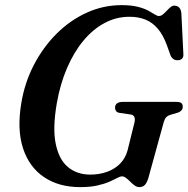

<svg xmlns="http://www.w3.org/2000/svg" viewBox="-20 -734 753 767"><path d="M465.5 -713.5Q504 -713.5 529.8 -707Q555.5 -700.5 571.8 -691.8Q588 -683 598 -676.5Q608 -670 615 -670Q622.5 -670 630.5 -676.2Q638.5 -682.5 646 -690.8Q653.5 -699 661 -705.2Q668.5 -711.5 676 -711.5Q688 -711.5 695.5 -704Q703 -696.5 704.5 -680.5L712.5 -519Q713.5 -505.5 707 -499.5Q700.5 -493.5 690.5 -493.5Q681 -492.5 673.2 -497.8Q665.5 -503 661.5 -512L647 -552.5Q632 -594 610.5 -619.2Q589 -644.5 560.8 -655.8Q532.5 -667 497 -667Q444.5 -667 398 -642.2Q351.5 -617.5 313.2 -571.5Q275 -525.5 247.8 -462.2Q220.5 -399 207 -322Q189.5 -221.5 202.8 -158.5Q216 -95.5 252.2 -66Q288.5 -36.5 340.5 -36.5Q377.5 -36.5 408.2 -47.8Q439 -59 460 -80.5Q481 -102 489.5 -133L516.5 -242Q520.5 -257 517 -266.2Q513.5 -275.5 499.5 -277L458 -283Q448 -284.5 443.8 -290.2Q439.5 -296 439.5 -303.5Q439.5 -315 447.5 -321Q455.5 -327 470.5 -327H684.5Q700 -327 705.2 -321.5Q710.5 -316 710 -306.5Q710 -298 703.5 -291.8Q697 -285.5 685.5 -282.5L663 -276Q650.5 -272.5 644.2 -265.8Q638 -259 634.5 -247.5L572 -20.5Q565.5 -1.5 557.5 6Q549.5 13.5 535.5 13.5Q528.5 13.5 521.5 9.2Q514.5 5 507.5 -1.5Q500.5 -8 493.8 -14.5Q487 -21 480.5 -25.2Q474 -29.5 468 -29.5Q460 -29.5 448 -23Q436 -16.5 416.8 -8Q397.5 0.5 369 7Q340.5 13.5 300 13.5Q215 13.5 155.8 -26.5Q96.5 -66.5 72 -141.5Q47.5 -216.5 65 -321.5Q78.5 -404 115.5 -475Q152.5 -546 206.5 -599.8Q260.5 -653.5 326.8 -683.5Q393 -713.5 465.5 -713.5Z"/></svg>

Font: Fraunces Medium
Style: Italic
Weight: 500
Italic angle: -16°
Version: Version 1.000;[b76b70a41]